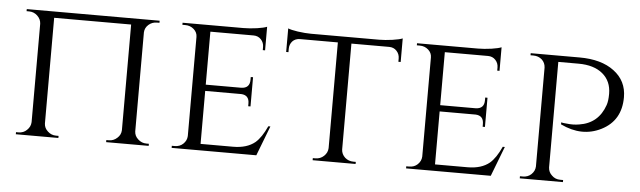

<svg xmlns="http://www.w3.org/2000/svg" viewBox="-43 -767 3055 917"><g transform="rotate(5 1484.5 -308.5)"><path d="M487 0V-10H499Q522 -10 539 -26Q556 -41 557 -63V-570H188V-63Q189 -41 206 -26Q223 -10 246 -10H258V0H54V-10H66Q90 -10 106 -26Q123 -42 124 -64V-536Q123 -558 106 -574Q89 -590 66 -590H54V-600H691V-590H679Q656 -590 639 -575Q622 -560 621 -538V-63Q622 -41 639 -26Q656 -10 679 -10H691V0Z M1207 0H801V-10H815Q839 -10 855 -25Q872 -41 873 -63V-538Q873 -560 856 -575Q839 -590 815 -590H801V-600H1093Q1122 -600 1158 -605Q1191 -610 1205 -616V-503H1194V-518Q1194 -539 1180 -554Q1166 -569 1144 -569H937V-315H1107Q1148 -316 1148 -357V-370H1159V-230H1148V-243Q1148 -283 1110 -285H937V-31H1093Q1159 -31 1198 -63Q1227 -88 1252 -143H1262Z M1743 -601Q1771 -601 1807 -606Q1841 -611 1855 -617V-504H1844V-520Q1844 -541 1830 -556Q1816 -571 1794 -571H1613V-63Q1614 -41 1631 -25Q1648 -10 1672 -10H1683V0H1477V-10H1489Q1513 -10 1530 -26Q1547 -42 1548 -64V-571H1367Q1344 -571 1330 -556Q1317 -541 1317 -520V-504H1306V-617Q1320 -611 1353 -606Q1389 -601 1417 -601Z M2331 0H1925V-10H1939Q1963 -10 1979 -25Q1996 -41 1997 -63V-538Q1997 -560 1980 -575Q1963 -590 1939 -590H1925V-600H2217Q2246 -600 2282 -605Q2315 -610 2329 -616V-503H2318V-518Q2318 -539 2304 -554Q2290 -569 2268 -569H2061V-315H2231Q2272 -316 2272 -357V-370H2283V-230H2272V-243Q2272 -283 2234 -285H2061V-31H2217Q2283 -31 2322 -63Q2351 -88 2376 -143H2386Z M2704 -600Q2809 -600 2870 -554Q2932 -508 2932 -429Q2932 -317 2839 -270Q2748 -224 2644 -274V-284L2646 -283H2648L2651 -282L2659 -281L2670 -280Q2701 -276 2730 -281Q2822 -295 2853 -385Q2860 -405 2860 -439Q2860 -500 2818 -535Q2776 -570 2702 -570H2605V-64Q2606 -41 2623 -26Q2639 -10 2663 -10H2677V0H2470V-10H2484Q2508 -10 2524 -25Q2541 -41 2542 -63V-537Q2541 -560 2525 -575Q2508 -590 2484 -590H2470V-600Z"/></g></svg>

Font: Cinzel(RUS BY LYAJKA)
Style: Regular
Weight: 400
Designer: Natanael Gama
Version: Version 1.001;PS 001.001;hotconv 1.0.56;makeotf.lib2.0.21325